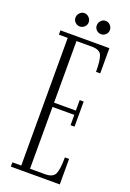

<svg xmlns="http://www.w3.org/2000/svg" viewBox="-156 -873 626 927"><g transform="rotate(20 157.0 -409.0)"><path d="M28.5 0V-22H74V-678H28.5V-700H280V-570.5H258.5Q258.5 -631.5 248.2 -654.8Q238 -678 198.5 -678H119V-361.5H231V-415.5H251.5V-286.5H231V-339.5H119V-22H196.5Q236.5 -22 247.5 -46Q258.5 -70 258.5 -131H280V0ZM219 -749.5Q205 -749.5 195 -759.2Q185 -769 185 -782.5Q185 -797 195 -807.5Q205 -818 219 -818Q232 -818 242.2 -807.5Q252.5 -797 252.5 -782.5Q252.5 -769 242.2 -759.2Q232 -749.5 219 -749.5ZM109 -749.5Q96 -749.5 85.8 -759.2Q75.5 -769 75.5 -782.5Q75.5 -797 85.8 -807.5Q96 -818 109 -818Q123 -818 133.2 -807.5Q143.5 -797 143.5 -782.5Q143.5 -769 133.2 -759.2Q123 -749.5 109 -749.5Z"/></g></svg>

Font: Imbue 50pt ExtraLight
Style: Regular
Weight: 200
Designer: Tyler Finck
Foundry: Etcetera Type Company
Version: Version 1.102; ttfautohint (v1.8.3)